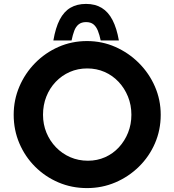

<svg xmlns="http://www.w3.org/2000/svg" viewBox="-20 -954 892 982"><path d="M50 -367Q50 -443 79 -511Q108 -579 159.5 -631.5Q211 -684 279 -714Q347 -744 425 -744Q502 -744 570 -714Q638 -684 690.5 -631.5Q743 -579 772.5 -511Q802 -443 802 -367Q802 -289 772.5 -221Q743 -153 690.5 -101.5Q638 -50 570 -21Q502 8 425 8Q347 8 279 -21Q211 -50 159.5 -101.5Q108 -153 79 -221Q50 -289 50 -367ZM200 -367Q200 -318 217.5 -275.5Q235 -233 266.5 -200.5Q298 -168 339.5 -150Q381 -132 430 -132Q477 -132 517.5 -150Q558 -168 588 -200.5Q618 -233 635 -275.5Q652 -318 652 -367Q652 -417 634.5 -460Q617 -503 586.5 -535.5Q556 -568 515 -586Q474 -604 426 -604Q378 -604 337 -586Q296 -568 265 -535.5Q234 -503 217 -460Q200 -417 200 -367ZM420 -934Q467 -934 500.5 -913.5Q534 -893 555.5 -851.5Q577 -810 588 -747H495Q489 -776 480.5 -797Q472 -818 458 -829.5Q444 -841 420 -841Q397 -841 382.5 -829.5Q368 -818 360 -797Q352 -776 346 -747H253Q264 -812 285.5 -853.5Q307 -895 340.5 -914.5Q374 -934 420 -934Z"/></svg>

Font: Josefin Sans Thin
Style: Bold
Weight: 700
Version: Version 2.000